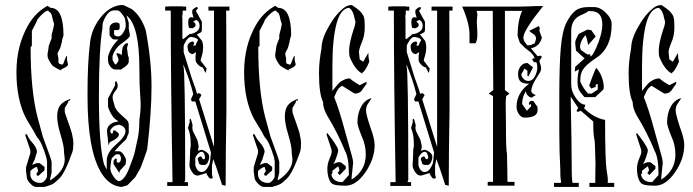

<svg xmlns="http://www.w3.org/2000/svg" viewBox="-20 -739 2741 759"><path d="M169 -697Q161 -697 143 -679Q125 -661 125 -654L106 -617V-557Q106 -556 104 -556H103L101 -552Q101 -382 128 -277L149 -200L178 -120L184 -100V-57L178 -31L179 -26Q236 -64 236 -109Q236 -115 234.5 -124.5Q233 -134 233 -141Q233 -162 219.5 -206.5Q206 -251 206 -278Q206 -308 218.5 -323.5Q231 -339 258 -348Q258 -341 253 -341Q248 -341 250 -336L236 -312V-298L237 -292Q261 -225 264 -213Q270 -188 270 -171Q270 -149 266 -138Q237 -55 214 -33L203 -23Q203 -22 195 -16Q186 -8 155 0H121Q110 -2 98 -15Q86 -28 86 -39L83 -61V-78L100 -134V-145L80 -204Q81 -205 81 -207Q81 -209 82 -210Q86 -208 87.5 -205.5Q89 -203 91 -198.5Q93 -194 96 -190Q98 -186 107 -176Q116 -166 121 -156.5Q126 -147 126 -138L117 -108L107 -87L124 -94H137L156 -79V-68Q156 -64 145 -56Q143 -54 138 -49.5Q133 -45 132 -44Q124 -44 124 -52L131 -63L126 -79Q121 -79 110.5 -72Q100 -65 100 -61V-46Q104 -21 133 -16H143Q151 -18 158.5 -27Q166 -36 166 -44V-101L163 -117Q145 -178 127 -196Q125 -198 116 -216Q113 -221 83 -271Q45 -345 45 -454Q45 -558 91 -639Q120 -690 168 -716L180 -708Q231 -708 231 -599L225 -579V-574L218 -549L208 -530V-522L211 -509V-493Q211 -486 225 -484Q227 -483 229 -485.5Q231 -488 233 -495Q240 -516 245 -519V-501L249 -484Q247 -478 241.5 -474.5Q236 -471 229 -468Q222 -465 219 -463L222 -462L224 -460Q218 -461 204 -469Q190 -477 187 -480Q168 -505 168 -518V-527L170 -537Q172 -551 172 -552Q172 -557 177 -570L184 -587V-601L191 -628L194 -644L189 -660L186 -674Q183 -689 173 -693Q173 -697 169 -697Z M556 -620Q579 -499 579 -397Q579 -296 562 -149L549 -111L535 -74L515 -39L485 -8Q481 -5 471.5 -3Q462 -1 460 0Q411 -4 379 -58Q326 -147 326 -357V-373Q326 -491 336 -571Q342 -624 376.5 -668.5Q411 -713 456 -719H464Q465 -718 468 -719L501 -703Q537 -676 556 -620ZM429 -103Q434 -112 437 -112Q444 -112 441 -105L442 -97L449 -96Q457 -98 458 -110V-118L452 -129H440Q437 -129 422 -114Q421 -112 421 -108L419 -102L416 -73L418 -62Q422 -50 432 -36.5Q442 -23 453 -23Q476 -31 494 -83Q498 -94 503 -107Q508 -120 509.5 -125.5Q511 -131 514 -143.5Q517 -156 521 -176Q531 -213 531 -265Q536 -297 536 -325Q536 -338 534 -366Q531 -401 531 -467Q531 -640 480 -678L489 -649V-625Q489 -623 491.5 -611.5Q494 -600 493 -596Q489 -587 462 -568Q433 -547 425 -517V-502Q426 -501 428.5 -495.5Q431 -490 433 -487Q435 -484 438 -484L448 -497V-508L440 -526L441 -527Q441 -529 443 -529L449 -527Q451 -528 462 -522V-537L464 -546Q464 -552 470 -560Q476 -568 482 -568Q487 -568 486 -564L482 -549L486 -519L489 -512V-495Q489 -486 474 -475Q458 -463 457 -464H437Q426 -464 416.5 -475.5Q407 -487 407 -503V-515Q416 -551 448 -583H429Q425 -584 419 -591Q413 -598 413 -602V-627Q413 -637 420.5 -643.5Q428 -650 439 -650Q453 -650 453 -641V-628Q453 -620 443 -620H431V-606Q431 -595 448 -595Q456 -595 465 -607Q474 -619 477 -633V-647L474 -664Q474 -668 466 -679Q453 -698 444 -698H432Q412 -698 398 -674Q385 -652 385 -637V-628Q371 -546 371 -356Q371 -165 391 -90L402 -68V-104Q402 -135 437 -166Q476 -199 476 -220Q476 -239 451 -246L437 -243Q432 -242 424 -234.5Q416 -227 416 -222Q416 -211 424 -211Q426 -213 426.5 -216Q427 -219 427 -220.5Q427 -222 429 -223Q431 -224 436 -223Q437 -221 441 -218.5Q445 -216 447.5 -213Q450 -210 450 -207Q450 -193 414 -177Q411 -171 411 -169Q411 -166 409 -166L407 -181Q407 -188 405 -200.5Q403 -213 403 -221Q403 -244 430 -255Q436 -257 439 -257L449 -260Q427 -268 411 -306Q407 -314 407 -320V-350L435 -402V-416Q437 -418 440 -418L445 -406V-398Q445 -390 438 -382Q425 -366 425 -355Q425 -347 429.5 -333.5Q434 -320 434 -315L436 -313Q440 -305 446 -298Q452 -291 463.5 -281Q475 -271 481 -265Q489 -257 489 -245V-214L479 -189Q476 -185 469 -179Q451 -163 433 -141H451Q460 -141 469 -127Q478 -113 478 -106V-97Q478 -96 476 -96Q475 -95 478 -91L453 -63V-55L448 -61Q444 -67 438 -76.5Q432 -86 429 -90Z M777 -139Q770 -139 762 -130.5Q754 -122 752 -114V-85Q760 -59 777 -59Q789 -59 798 -72Q807 -85 810 -98L814 -136L752 -338H738L735 -347L744 -367Q731 -421 705 -484V-478Q712 -465 712 -27L710 -23Q710 -20 709 -19H723V-4H641V-19H662Q655 -421 655 -697H633V-713L656 -714H703V-713H716V-697H702V-683L700 -675L701 -667V-587L704 -584L730 -605H737Q769 -614 769 -637Q769 -654 756 -660Q754 -659 751.5 -658Q749 -657 747 -656Q745 -655 744 -652Q750 -651 752.5 -644Q755 -637 749 -632Q741 -627 740 -627L727 -629Q724 -642 724 -651Q724 -671 737 -671Q739 -671 745 -669L740 -687V-698Q740 -700 747 -705.5Q754 -711 757 -711Q762 -711 762 -707Q762 -704 758 -700.5Q754 -697 755 -695L778 -653V-620Q778 -615 775 -612Q772 -609 765.5 -606.5Q759 -604 758 -603L779 -577Q783 -564 783 -553Q783 -544 782 -537Q781 -530 780 -525.5Q779 -521 776.5 -513.5Q774 -506 773 -499L797 -468L793 -451Q791 -452 786.5 -462.5Q782 -473 780 -473Q772 -474 762.5 -484Q753 -494 753 -501V-518L755 -533L742 -525Q728 -526 723 -541L721 -556Q722 -564 728.5 -569.5Q735 -575 744 -575L748 -567L744 -561Q744 -557 751 -559Q756 -561 755 -566L763 -581Q759 -590 736 -593H735Q726 -593 716 -578Q706 -563 706 -556V-533L737 -433L753 -388L759 -368L766 -371Q776 -367 776 -362L767 -347L826 -158V-697H804V-713H887V-697H874Q875 -584 875 -356V-299Q872 -132 872 -5L858 -8L836 -75L823 -110L818 -85V-50L821 -37Q820 -33 815 -33Q811 -33 809 -34Q807 -35 804 -40L801 -44Q796 -51 796 -55L767 -46Q765 -45 760 -45Q748 -45 738.5 -60Q729 -75 729 -85Q729 -90 730 -102Q731 -114 731 -123Q731 -156 734 -159V-170Q734 -208 723 -233L730 -257L729 -266L734 -270L741 -246V-239Q741 -236 740 -235L742 -222L760 -186L765 -164V-155L762 -143L776 -147Q787 -145 797 -137Q807 -129 807 -120Q807 -108 801.5 -97.5Q796 -87 789 -87H776Q775 -87 773 -88Q764 -92 766 -97L762 -107V-114L768 -119L774 -121L779 -116Q779 -113 780 -112Q781 -112 783 -110Q788 -107 791 -116Q788 -139 777 -139Z M1069 -697Q1061 -697 1043 -679Q1025 -661 1025 -654L1006 -617V-557Q1006 -556 1004 -556H1003L1001 -552Q1001 -382 1028 -277L1049 -200L1078 -120L1084 -100V-57L1078 -31L1079 -26Q1136 -64 1136 -109Q1136 -115 1134.5 -124.5Q1133 -134 1133 -141Q1133 -162 1119.5 -206.5Q1106 -251 1106 -278Q1106 -308 1118.5 -323.5Q1131 -339 1158 -348Q1158 -341 1153 -341Q1148 -341 1150 -336L1136 -312V-298L1137 -292Q1161 -225 1164 -213Q1170 -188 1170 -171Q1170 -149 1166 -138Q1137 -55 1114 -33L1103 -23Q1103 -22 1095 -16Q1086 -8 1055 0H1021Q1010 -2 998 -15Q986 -28 986 -39L983 -61V-78L1000 -134V-145L980 -204Q981 -205 981 -207Q981 -209 982 -210Q986 -208 987.5 -205.5Q989 -203 991 -198.5Q993 -194 996 -190Q998 -186 1007 -176Q1016 -166 1021 -156.5Q1026 -147 1026 -138L1017 -108L1007 -87L1024 -94H1037L1056 -79V-68Q1056 -64 1045 -56Q1043 -54 1038 -49.5Q1033 -45 1032 -44Q1024 -44 1024 -52L1031 -63L1026 -79Q1021 -79 1010.5 -72Q1000 -65 1000 -61V-46Q1004 -21 1033 -16H1043Q1051 -18 1058.5 -27Q1066 -36 1066 -44V-101L1063 -117Q1045 -178 1027 -196Q1025 -198 1016 -216Q1013 -221 983 -271Q945 -345 945 -454Q945 -558 991 -639Q1020 -690 1068 -716L1080 -708Q1131 -708 1131 -599L1125 -579V-574L1118 -549L1108 -530V-522L1111 -509V-493Q1111 -486 1125 -484Q1127 -483 1129 -485.5Q1131 -488 1133 -495Q1140 -516 1145 -519V-501L1149 -484Q1147 -478 1141.5 -474.5Q1136 -471 1129 -468Q1122 -465 1119 -463L1122 -462L1124 -460Q1118 -461 1104 -469Q1090 -477 1087 -480Q1068 -505 1068 -518V-527L1070 -537Q1072 -551 1072 -552Q1072 -557 1077 -570L1084 -587V-601L1091 -628L1094 -644L1089 -660L1086 -674Q1083 -689 1073 -693Q1073 -697 1069 -697Z M1294 -380Q1296 -382 1306.5 -395Q1317 -408 1322 -412.5Q1327 -417 1338.5 -423Q1350 -429 1363 -429Q1376 -417 1402 -402L1429 -416V-408L1410 -381Q1401 -369 1382 -369L1332 -400Q1327 -397 1323 -393.5Q1319 -390 1315.5 -384.5Q1312 -379 1310.5 -376Q1309 -373 1305.5 -365Q1302 -357 1301 -355Q1319 -312 1342 -227L1371 -123Q1376 -105 1376 -95Q1376 -90 1373 -65.5Q1370 -41 1370 -34V-29Q1426 -65 1426 -128Q1426 -166 1410 -200Q1393 -242 1393 -255Q1393 -291 1408 -318Q1423 -345 1449 -351L1434 -328Q1427 -318 1427 -302Q1427 -287 1444 -236Q1461 -191 1461 -166Q1461 -111 1424.5 -58Q1388 -5 1346 -5Q1307 -5 1295 -11.5Q1283 -18 1277 -43Q1274 -57 1274 -72Q1274 -92 1284 -115Q1293 -135 1291 -143Q1290 -146 1290 -149L1271 -207L1273 -214Q1275 -212 1284.5 -199.5Q1294 -187 1299.5 -179Q1305 -171 1311 -160.5Q1317 -150 1317 -145Q1317 -140 1314 -130L1309 -115Q1304 -100 1298 -90Q1311 -98 1321 -98Q1323 -98 1325 -97.5Q1327 -97 1328 -97L1347 -82V-72L1323 -47L1315 -55L1322 -66L1317 -82L1294 -64V-54L1290 -49Q1296 -19 1334 -19L1359 -47V-52Q1359 -116 1344 -142Q1316 -212 1274 -281Q1257 -310 1257 -336Q1241 -368 1241 -450Q1241 -495 1251 -548Q1251 -570 1261 -596Q1268 -616 1291 -653Q1308 -680 1330 -700Q1350 -719 1368 -719H1371Q1394 -704 1402 -696Q1415 -683 1418.5 -672Q1422 -661 1422 -633Q1422 -597 1410 -571Q1399 -544 1399 -533L1402 -504L1416 -495L1436 -530Q1436 -511 1440 -495Q1423 -455 1411 -451L1415 -447Q1386 -459 1364 -510Q1360 -518 1360 -538Q1360 -569 1379 -626Q1385 -641 1385 -655Q1383 -659 1381 -669Q1379 -679 1378 -682Q1371 -701 1364 -704L1362 -708Q1328 -708 1311 -648Q1294 -586 1294 -477Z M1659 -139Q1652 -139 1644 -130.5Q1636 -122 1634 -114V-85Q1642 -59 1659 -59Q1671 -59 1680 -72Q1689 -85 1692 -98L1696 -136L1634 -338H1620L1617 -347L1626 -367Q1613 -421 1587 -484V-478Q1594 -465 1594 -27L1592 -23Q1592 -20 1591 -19H1605V-4H1523V-19H1544Q1537 -421 1537 -697H1515V-713L1538 -714H1585V-713H1598V-697H1584V-683L1582 -675L1583 -667V-587L1586 -584L1612 -605H1619Q1651 -614 1651 -637Q1651 -654 1638 -660Q1636 -659 1633.5 -658Q1631 -657 1629 -656Q1627 -655 1626 -652Q1632 -651 1634.5 -644Q1637 -637 1631 -632Q1623 -627 1622 -627L1609 -629Q1606 -642 1606 -651Q1606 -671 1619 -671Q1621 -671 1627 -669L1622 -687V-698Q1622 -700 1629 -705.5Q1636 -711 1639 -711Q1644 -711 1644 -707Q1644 -704 1640 -700.5Q1636 -697 1637 -695L1660 -653V-620Q1660 -615 1657 -612Q1654 -609 1647.5 -606.5Q1641 -604 1640 -603L1661 -577Q1665 -564 1665 -553Q1665 -544 1664 -537Q1663 -530 1662 -525.5Q1661 -521 1658.5 -513.5Q1656 -506 1655 -499L1679 -468L1675 -451Q1673 -452 1668.5 -462.5Q1664 -473 1662 -473Q1654 -474 1644.5 -484Q1635 -494 1635 -501V-518L1637 -533L1624 -525Q1610 -526 1605 -541L1603 -556Q1604 -564 1610.5 -569.5Q1617 -575 1626 -575L1630 -567L1626 -561Q1626 -557 1633 -559Q1638 -561 1637 -566L1645 -581Q1641 -590 1618 -593H1617Q1608 -593 1598 -578Q1588 -563 1588 -556V-533L1619 -433L1635 -388L1641 -368L1648 -371Q1658 -367 1658 -362L1649 -347L1708 -158V-697H1686V-713H1769V-697H1756Q1757 -584 1757 -356V-299Q1754 -132 1754 -5L1740 -8L1718 -75L1705 -110L1700 -85V-50L1703 -37Q1702 -33 1697 -33Q1693 -33 1691 -34Q1689 -35 1686 -40L1683 -44Q1678 -51 1678 -55L1649 -46Q1647 -45 1642 -45Q1630 -45 1620.5 -60Q1611 -75 1611 -85Q1611 -90 1612 -102Q1613 -114 1613 -123Q1613 -156 1616 -159V-170Q1616 -208 1605 -233L1612 -257L1611 -266L1616 -270L1623 -246V-239Q1623 -236 1622 -235L1624 -222L1642 -186L1647 -164V-155L1644 -143L1658 -147Q1669 -145 1679 -137Q1689 -129 1689 -120Q1689 -108 1683.5 -97.5Q1678 -87 1671 -87H1658Q1657 -87 1655 -88Q1646 -92 1648 -97L1644 -107V-114L1650 -119L1656 -121L1661 -116Q1661 -113 1662 -112Q1663 -112 1665 -110Q1670 -107 1673 -116Q1670 -139 1659 -139Z M2068 -419Q2085 -419 2094.5 -437Q2104 -455 2104 -473Q2104 -486 2100 -493H2091L2084 -503Q2086 -511 2094 -508Q2090 -520 2078 -532L2055 -550L2035 -570L2026 -597Q2026 -656 2044 -696H1976V-383L1994 -369L1981 -359Q1979 -345 1979 -329Q1979 -316 1979.5 -291Q1980 -266 1980 -255Q1980 -141 1984 -134Q1986 -56 1986 -20H2014V-5H1908V-20H1929V-359L1912 -369L1930 -383Q1928 -601 1928 -696H1864Q1867 -687 1867 -681Q1867 -677 1866 -668.5Q1865 -660 1865 -655V-647Q1867 -621 1867 -606V-599Q1867 -581 1860 -568H1836V-602Q1836 -647 1807 -713H2039L2076 -714L2098 -715H2127Q2049 -618 2049 -591Q2049 -582 2054 -574L2064 -560H2072Q2075 -560 2079.5 -561.5Q2084 -563 2088.5 -565.5Q2093 -568 2094 -568Q2099 -583 2099 -587Q2099 -598 2087 -605.5Q2075 -613 2072 -617L2110 -636L2114 -628L2112 -618L2122 -590Q2113 -555 2079 -548L2105 -517L2118 -519L2122 -514L2112 -498Q2119 -478 2119 -469Q2119 -459 2113 -450L2099 -428Q2080 -397 2080 -377L2086 -369L2098 -363L2081 -353Q2072 -355 2065.5 -362.5Q2059 -370 2059 -379Q2044 -355 2044 -328L2063 -301L2079 -318V-328L2071 -324V-333L2077 -340H2088L2105 -316V-303Q2105 -274 2053 -274Q2041 -274 2031.5 -287.5Q2022 -301 2022 -316Q2022 -372 2072 -408Q2048 -408 2038 -416.5Q2028 -425 2028 -447Q2028 -464 2038 -477Q2048 -490 2065 -490L2087 -473L2069 -437L2065 -439V-459L2054 -468L2041 -446Q2041 -436 2049.5 -427.5Q2058 -419 2068 -419Z M2291 -355Q2273 -374 2268 -385.5Q2263 -397 2263 -418Q2263 -440 2269 -465L2252 -456L2254 -475L2291 -508L2257 -539L2254 -566V-570Q2254 -576 2256.5 -582.5Q2259 -589 2263 -596Q2267 -603 2268 -605L2302 -622L2317 -620L2335 -595L2305 -561L2303 -571Q2299 -593 2294 -600Q2273 -576 2273 -552L2276 -542L2301 -524H2314Q2313 -517 2314.5 -516Q2316 -515 2320 -520Q2326 -526 2336 -548Q2361 -604 2361 -642Q2361 -695 2316 -695H2306Q2299 -689 2285 -683Q2271 -677 2265 -673Q2238 -655 2238 -615V-407Q2238 -382 2250 -362Q2272 -325 2294 -325Q2293 -319 2289 -311Q2327 -273 2372 -265Q2372 -104 2378 -66Q2383 -38 2383 -27Q2383 -19 2382 -16H2408V0H2310V-16H2333Q2334 -61 2334 -93Q2332 -143 2332 -160Q2332 -181 2328 -198Q2325 -217 2325 -259L2276 -301L2265 -297Q2261 -297 2260 -299Q2259 -301 2260.5 -304Q2262 -307 2263.5 -309Q2265 -311 2266 -312L2236 -357Q2240 -157 2240 -83Q2240 -21 2244 -16H2268V0H2170V-16H2197Q2198 -19 2198 -21L2196 -34Q2195 -41 2195 -69Q2191 -138 2191 -219V-360Q2191 -484 2197 -551Q2203 -620 2221 -653Q2237 -683 2255 -697Q2273 -711 2305 -711H2329Q2352 -711 2375 -688.5Q2398 -666 2398 -643Q2398 -548 2334 -508Q2296 -483 2284 -463Q2274 -447 2274 -423V-416Q2287 -387 2305 -369H2319L2343 -385V-406Q2341 -408 2338 -406Q2335 -404 2334.5 -401Q2334 -398 2336 -396L2317 -389L2309 -401Q2311 -406 2321 -433.5Q2331 -461 2337 -471Q2360 -445 2366 -407Q2368 -394 2365 -385L2333 -355Z M2518 -380Q2520 -382 2530.5 -395Q2541 -408 2546 -412.5Q2551 -417 2562.5 -423Q2574 -429 2587 -429Q2600 -417 2626 -402L2653 -416V-408L2634 -381Q2625 -369 2606 -369L2556 -400Q2551 -397 2547 -393.5Q2543 -390 2539.5 -384.5Q2536 -379 2534.5 -376Q2533 -373 2529.5 -365Q2526 -357 2525 -355Q2543 -312 2566 -227L2595 -123Q2600 -105 2600 -95Q2600 -90 2597 -65.5Q2594 -41 2594 -34V-29Q2650 -65 2650 -128Q2650 -166 2634 -200Q2617 -242 2617 -255Q2617 -291 2632 -318Q2647 -345 2673 -351L2658 -328Q2651 -318 2651 -302Q2651 -287 2668 -236Q2685 -191 2685 -166Q2685 -111 2648.5 -58Q2612 -5 2570 -5Q2531 -5 2519 -11.5Q2507 -18 2501 -43Q2498 -57 2498 -72Q2498 -92 2508 -115Q2517 -135 2515 -143Q2514 -146 2514 -149L2495 -207L2497 -214Q2499 -212 2508.5 -199.5Q2518 -187 2523.5 -179Q2529 -171 2535 -160.5Q2541 -150 2541 -145Q2541 -140 2538 -130L2533 -115Q2528 -100 2522 -90Q2535 -98 2545 -98Q2547 -98 2549 -97.5Q2551 -97 2552 -97L2571 -82V-72L2547 -47L2539 -55L2546 -66L2541 -82L2518 -64V-54L2514 -49Q2520 -19 2558 -19L2583 -47V-52Q2583 -116 2568 -142Q2540 -212 2498 -281Q2481 -310 2481 -336Q2465 -368 2465 -450Q2465 -495 2475 -548Q2475 -570 2485 -596Q2492 -616 2515 -653Q2532 -680 2554 -700Q2574 -719 2592 -719H2595Q2618 -704 2626 -696Q2639 -683 2642.5 -672Q2646 -661 2646 -633Q2646 -597 2634 -571Q2623 -544 2623 -533L2626 -504L2640 -495L2660 -530Q2660 -511 2664 -495Q2647 -455 2635 -451L2639 -447Q2610 -459 2588 -510Q2584 -518 2584 -538Q2584 -569 2603 -626Q2609 -641 2609 -655Q2607 -659 2605 -669Q2603 -679 2602 -682Q2595 -701 2588 -704L2586 -708Q2552 -708 2535 -648Q2518 -586 2518 -477Z"/></svg>

Font: Bukvitsa
Style: Regular
Weight: 500
Foundry: Ponomar Technologies, Inc.
Version: Version 1.1